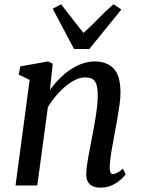

<svg xmlns="http://www.w3.org/2000/svg" viewBox="-20 -848 644 878"><path d="M208.5 -436.5Q227.5 -463.5 251 -487.2Q274.5 -511 301 -529Q327.5 -547 356 -557Q384.5 -567 414.5 -567Q467.5 -567 499.2 -535.2Q531 -503.5 531 -422.5Q531 -401.5 526.8 -370.5Q522.5 -339.5 516.8 -306.8Q511 -274 506 -247Q502 -221.5 496.2 -192.5Q490.5 -163.5 486.5 -135.2Q482.5 -107 481.5 -84.5Q481.5 -67.5 485 -59.8Q488.5 -52 495 -52Q505 -52 516 -57.8Q527 -63.5 542 -76.5L554.5 -51Q551 -44.5 535.5 -29.8Q520 -15 495.8 -2.5Q471.5 10 440 10Q416 10 401.2 2Q386.5 -6 380 -20.5Q373.5 -35 374.5 -55Q375 -70.5 377.5 -90.2Q380 -110 384.2 -132.5Q388.5 -155 392.8 -177.8Q397 -200.5 401 -221Q405 -242 409.5 -266.2Q414 -290.5 418 -316.2Q422 -342 424.5 -366.8Q427 -391.5 427 -413.5Q426.5 -445 420.8 -462.5Q415 -480 402.2 -487Q389.5 -494 368 -494Q348 -494 325.2 -483.2Q302.5 -472.5 280 -453.8Q257.5 -435 236.5 -410.5Q215.5 -386 199 -358.5L150.5 0H51L115.5 -482.5L65.5 -507L73 -544.5L200 -567L221 -556.5ZM318.5 -624 221 -808 259.5 -828.5Q284.5 -796 310 -763.2Q335.5 -730.5 361.5 -697.5Q398.5 -730 429.8 -763Q461 -796 499 -828.5L535 -804.5L388.5 -624Z"/></svg>

Font: Merriweather 20pt
Style: Italic
Weight: 400
Italic angle: -7.8°
Version: Version 2.101